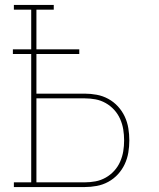

<svg xmlns="http://www.w3.org/2000/svg" viewBox="-20 -755 640 775"><path d="M36 0V-19H106V-537H32V-556H106V-716H36V-735H197V-716H127V-556H300V-537H127V-377H322Q346 -377 370.5 -372.5Q395 -368 417 -356Q439 -344 456 -325.5Q473 -307 483.5 -284.5Q494 -262 498 -237.5Q502 -213 502 -188Q502 -164 498 -139.5Q494 -115 483.5 -92.5Q473 -70 456 -51.5Q439 -33 417 -21Q395 -9 370.5 -4.5Q346 0 322 0ZM322 -19Q344 -19 365.5 -23Q387 -27 406.5 -38Q426 -49 441 -65.5Q456 -82 465 -102.5Q474 -123 477.5 -144.5Q481 -166 481 -188Q481 -211 477.5 -232.5Q474 -254 465 -274.5Q456 -295 441 -311.5Q426 -328 406.5 -339Q387 -350 365.5 -354Q344 -358 322 -358H127V-19Z"/></svg>

Font: Iosevka Slab Thin Extended
Style: Regular
Weight: 100
Width: 7
Monospace: yes
Designer: Belleve Invis
Foundry: Belleve Invis
Version: Version 11.1.1; ttfautohint (v1.8.3)